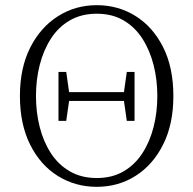

<svg xmlns="http://www.w3.org/2000/svg" viewBox="-20 -708 746 742"><path d="M206 -241V-430H236L247 -352H459L470 -430H500V-241H470L459 -318H247L236 -241ZM354 -20Q413 -20 457 -45.5Q501 -71 530 -115.5Q559 -160 573.5 -217Q588 -274 588 -337Q588 -400 573.5 -457Q559 -514 530 -559Q501 -604 457 -629.5Q413 -655 354 -655Q295 -655 250.5 -629.5Q206 -604 177 -559Q148 -514 133.5 -457Q119 -400 119 -337Q119 -274 133.5 -217Q148 -160 177 -115.5Q206 -71 250.5 -45.5Q295 -20 354 -20ZM354 14Q271 14 203.5 -28Q136 -70 96.5 -149Q57 -228 57 -337Q57 -445 96.5 -523.5Q136 -602 203.5 -645Q271 -688 354 -688Q437 -688 504 -646Q571 -604 610.5 -525.5Q650 -447 650 -337Q650 -229 611 -150.5Q572 -72 505 -29Q438 14 354 14Z"/></svg>

Font: Source Serif Pro Light
Style: Regular
Weight: 300
Designer: Frank Grießhammer
Foundry: Adobe Systems Incorporated
Version: Version 3.001;hotconv 1.0.111;makeotfexe 2.5.65597